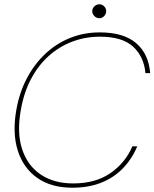

<svg xmlns="http://www.w3.org/2000/svg" viewBox="-20 -863 720 895"><path d="M317 12Q219 12 154 -33.5Q89 -79 63 -160.5Q37 -242 56 -350Q70 -431 105 -497.5Q140 -564 191 -612Q242 -660 306.5 -686Q371 -712 445 -712Q556 -712 614.5 -662Q673 -612 680 -522H658Q651 -599 600.5 -645.5Q550 -692 446 -692Q378 -692 317 -669Q256 -646 207 -602Q158 -558 124.5 -494.5Q91 -431 77 -350Q58 -243 83.5 -166.5Q109 -90 170.5 -49Q232 -8 321 -8Q426 -8 495.5 -56.5Q565 -105 597 -181H620Q594 -120 551 -76.5Q508 -33 449.5 -10.5Q391 12 317 12ZM443 -778Q430 -778 420 -788Q410 -798 410 -811Q410 -824 420 -833.5Q430 -843 443 -843Q456 -843 465.5 -833.5Q475 -824 475 -811Q475 -798 465.5 -788Q456 -778 443 -778Z"/></svg>

Font: DM Sans 36pt Thin
Style: Italic
Weight: 250
Italic angle: -10°
Designer: Colophon Foundry, Jonny Pinhorn
Foundry: Colophon Foundry
Version: Version 4.004;gftools[0.9.30]